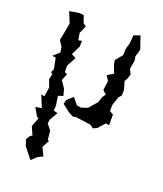

<svg xmlns="http://www.w3.org/2000/svg" viewBox="-147 -614 848 1001"><g transform="rotate(20 276.5 -113.5)"><path d="M242 -96 210 -67 204 -44 248 -10 271 2 289 -1 373 11 391 24 412 15 446 -23 465 -20V-79L444 -91L445 -126L461 -173L475 -189V-220L462 -264L471 -279L480 -306L467 -334L475 -381L471 -405L474 -414L483 -446L476 -466L458 -518L456 -515L424 -504L420 -456L411 -427L409 -388L377 -350L380 -329L387 -309L398 -282L364 -261L381 -234L374 -183L394 -164L381 -145L371 -114L331 -68L296 -56L272 -60ZM63 -259 83 -256 95 -195 86 -177 96 -168 89 -139 104 -98 97 -47 78 -50 105 16 71 22 97 67 107 72 88 122 108 167 97 174 83 196 94 231 142 291 171 264 199 250 177 205 199 164 191 162 186 112 161 80 165 57 191 13 168 7 170 -20 162 -73 189 -82 179 -119 153 -157 168 -195 154 -201 153 -237 181 -289 156 -302 181 -353 182 -385 163 -381 156 -420 175 -462 158 -475 145 -514 121 -517 66 -508 90 -449 89 -439 79 -385 72 -350 92 -320 97 -290Z"/></g></svg>

Font: チョークS
Style: Regular
Weight: 400
Designer: [Stick] Fontworks Inc.
Foundry: [Stick] Fontworks Inc.
Version: Version 1.200;FEAKit 1.0